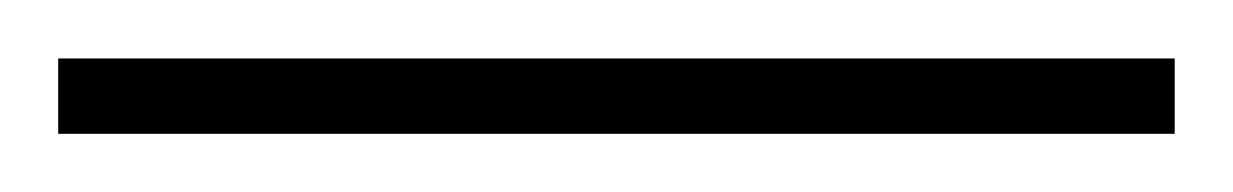

<svg xmlns="http://www.w3.org/2000/svg" viewBox="-20 99 424 66"><path d="M0 119.1H383.8V145H0Z"/></svg>

Font: Dihjauti S
Style: Bold
Weight: 700
Designer: T. Christopher White
Version: Version 3.0.0